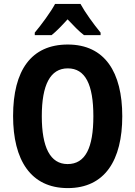

<svg xmlns="http://www.w3.org/2000/svg" viewBox="-20 -953 693 983"><path d="M392 -933H262C241 -893 191 -825 158 -786V-773H244C268 -792 295 -820 326 -854C357 -821 384 -793 410 -773H495V-786C458 -831 416 -889 392 -933ZM606 -358C606 -583 517 -725 327 -725C140 -725 47 -593 47 -359C47 -134 137 10 327 10C517 10 606 -133 606 -358ZM194 -358C194 -518 237 -603 327 -603C417 -603 458 -520 458 -358C458 -196 417 -113 326 -113C237 -113 194 -199 194 -358Z"/></svg>

Font: Noto Sans Thai Looped Condensed
Style: Bold
Weight: 700
Width: 3
Designer: Sasikarn Vongin, Ben Mitchell
Foundry: The Fontpad Ltd
Version: Version 1.001